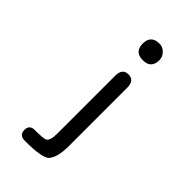

<svg xmlns="http://www.w3.org/2000/svg" viewBox="-268 -840 1035 1035"><g transform="rotate(45 250.0 -322.0)"><path d="M336.9 -30.3Q336.9 61.5 304.7 94.7Q276.4 120.1 149.4 120.1Q105.5 120.1 105.5 80.1Q105.5 41 145.5 41Q211.9 41 224.6 34.2Q245.1 25.4 245.1 -35.2V-472.7Q245.1 -528.3 291 -528.3Q336.9 -528.3 336.9 -472.7ZM292 -763.7Q319.3 -763.7 337.9 -742.2Q354.5 -724.6 354.5 -700.2Q354.5 -636.7 291 -636.7Q227.5 -636.7 227.5 -700.2Q227.5 -763.7 292 -763.7Z"/></g></svg>

Font: MotoyaLMaru
Style: W3 mono
Weight: 400
Version: Version 1.01